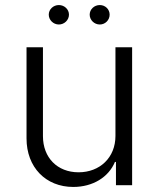

<svg xmlns="http://www.w3.org/2000/svg" viewBox="-20 -733 628 760"><path d="M437 -195C437 -109 375 -51 291 -51C207 -51 150 -109 150 -194V-546H85V-185C85 -71 161 7 270 7C348 7 410 -32 435 -92H439V0H503V-546H437ZM173 -675C173 -654 191 -636 213 -636C235 -636 253 -654 253 -675C253 -696 235 -713 213 -713C191 -713 173 -696 173 -675ZM335 -675C335 -654 353 -636 375 -636C397 -636 414 -654 414 -675C414 -696 397 -713 375 -713C353 -713 335 -696 335 -675Z"/></svg>

Font: Wafeq Light
Style: Regular
Weight: 300
Designer: Rasmus Andersson & Azza Alameddine
Foundry: Google & TypeTogether
Version: Version 3.000;January 28, 2025;FontCreator 15.0.0.3014 64-bi